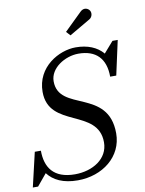

<svg xmlns="http://www.w3.org/2000/svg" viewBox="-140 -1047 852 1132"><g transform="rotate(-10 286.0 -480.5)"><path d="M464 -908.5C480 -918 487 -941 477.5 -957.5C468 -974 442.5 -983.5 421.5 -963L315.5 -859.5L338 -835ZM-5 10 53 -60C88 -14 145.5 14.5 233 14.5C381.5 14.5 503 -80 503 -219.5C503 -489.5 193 -400 193 -585C193 -664 284 -720.5 365 -720.5C469 -720.5 526 -663.5 526 -554.5H562.5L607.5 -760H576L518.5 -694C482.5 -737 426 -760 355 -760C256.5 -760 118 -685 118 -535C118 -315.5 423 -385 423 -180C423 -81 328.5 -23.5 222.5 -23.5C93.5 -23.5 48 -96.5 48 -195.5H11.5L-36.5 10Z"/></g></svg>

Font: Bodoni* 06pt
Style: Italic
Weight: 400
Italic angle: -13°
Version: Version 2.3